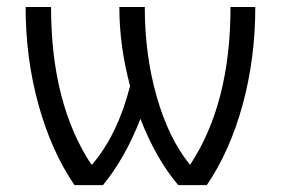

<svg xmlns="http://www.w3.org/2000/svg" viewBox="-20 -540 819 560"><path d="M535.2 -60.5Q652.3 -238.3 652.3 -519.5H724.6Q724.6 -369.1 687.5 -233.9Q650.4 -98.6 583 0H500Q434.6 -77.1 389.6 -193.4Q345.7 -80.1 280.3 0H197.3Q129.9 -98.6 92.3 -234.4Q54.7 -370.1 54.7 -519.5H128.9Q128.9 -238.3 246.1 -60.5H249Q323.2 -147.5 359.4 -289.1Q328.1 -405.3 328.1 -519.5H402.3Q402.3 -379.9 437 -258.3Q471.7 -136.7 533.2 -60.5Z"/></svg>

Font: Mgen+ 1c regular
Style: Regular
Weight: 400
Designer: [Source Han Sans]
Ryoko NISHIZUKA  (kana & ideographs); Paul D. Hunt (Latin, Greek & Cyrillic); Wenlong ZHANG  (bopomofo
Version: Version 1.059.20150602